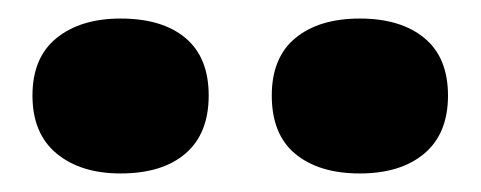

<svg xmlns="http://www.w3.org/2000/svg" viewBox="-20 -800 519 207"><path d="M205 -697Q205 -656 180 -634.5Q155 -613 110 -613Q67 -613 41 -634.5Q15 -656 15 -697Q15 -738 41 -759Q67 -780 110 -780Q155 -780 180 -759Q205 -738 205 -697ZM463 -697Q463 -656 437.5 -634.5Q412 -613 368 -613Q324 -613 298.5 -634Q273 -655 273 -697Q273 -738 298.5 -759Q324 -780 368 -780Q412 -780 437.5 -759Q463 -738 463 -697Z"/></svg>

Font: Roboto Serif SemiCondensed
Style: Bold
Weight: 700
Width: 4
Designer: Greg Gazdowicz
Foundry: Commercial Type
Version: Version 1.007